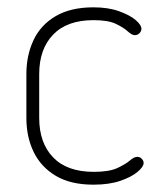

<svg xmlns="http://www.w3.org/2000/svg" viewBox="-20 -498 442 524"><path d="M235 6Q173 6 132.5 -18Q92 -42 72 -83Q52 -124 52 -176V-296Q52 -347 71.5 -388.5Q91 -430 132 -454Q173 -478 235 -478Q275 -478 304.5 -467.5Q334 -457 350 -443.5Q366 -430 366 -419Q366 -415 363.5 -411Q361 -407 357 -404.5Q353 -402 348 -402Q340 -402 328.5 -412.5Q317 -423 296 -433Q275 -443 235 -443Q163 -443 125 -403.5Q87 -364 87 -296V-176Q87 -108 125 -68.5Q163 -29 236 -29Q278 -29 300.5 -39.5Q323 -50 334.5 -60Q346 -70 355 -70Q360 -70 363.5 -67.5Q367 -65 369.5 -61.5Q372 -58 372 -53Q372 -43 355.5 -29Q339 -15 308.5 -4.5Q278 6 235 6Z"/></svg>

Font: Dosis ExtraLight
Style: Regular
Weight: 250
Designer: EdgarTolentino, PabloImpallari, IginoMarini
Foundry: EdgarTolentino, PabloImpallari, IginoMarini
Version: Version 3.001; ttfautohint (v1.8.2)